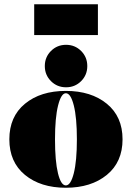

<svg xmlns="http://www.w3.org/2000/svg" viewBox="-20 -872 621 904"><path d="M141 -707V-852H441V-707ZM362 -490Q333 -461 291 -461Q249 -461 220 -490Q191 -519 191 -561Q191 -603 220 -632Q249 -661 291 -661Q333 -661 362 -632Q391 -603 391 -561Q391 -519 362 -490ZM483 -48.5Q409 12 290 12Q171 12 97.5 -48.5Q24 -109 24 -216Q24 -323 97.5 -383.5Q171 -444 290 -444Q409 -444 483 -383.5Q557 -323 557 -216Q557 -109 483 -48.5ZM290 -433Q268 -433 253.5 -375.5Q239 -318 239 -216Q239 -113 253 -56Q267 1 290 1Q313 1 327.5 -56.5Q342 -114 342 -216Q342 -318 327.5 -375.5Q313 -433 290 -433Z"/></svg>

Font: Arapey Black-Display
Style: Regular
Weight: 900
Designer: Eduardo Rodriguez Tunni
Foundry: Eduardo Rodriguez Tunni
Version: Version 4.000